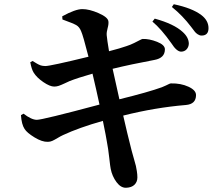

<svg xmlns="http://www.w3.org/2000/svg" viewBox="-20 -832 1040 907"><path d="M700 -730 711 -744Q802 -719 843 -681Q872 -655 872 -625Q871 -609 861 -598.5Q851 -588 835 -588Q814 -589 790 -627Q742 -695 700 -730ZM275 -740 274 -755Q336 -789 369 -789Q402 -789 445.5 -770Q489 -751 492 -732Q494 -719 488.5 -699.5Q483 -680 484 -666Q486 -644 495 -590Q549 -604 577 -614Q596 -620 614 -629Q632 -638 641.5 -643Q651 -648 654 -648Q685 -649 722 -634.5Q759 -620 759 -599Q759 -558 710 -549Q598 -528 512 -507Q517 -484 528 -435Q539 -386 544 -363Q682 -397 745 -420Q755 -424 764.5 -428.5Q774 -433 779 -435.5Q784 -438 788 -438Q834 -439 870 -422.5Q906 -406 906 -383Q906 -340 858 -336Q713 -324 562 -286Q580 -206 602 -120Q605 -108 612.5 -82.5Q620 -57 622 -48Q624 -39 626.5 -23.5Q629 -8 629 6Q629 27 615.5 40.5Q602 54 576 55Q551 56 530.5 28.5Q510 1 503 -34Q501 -42 496 -87Q491 -132 485 -162Q482 -183 466 -261Q353 -229 278 -194Q267 -189 252 -180Q237 -171 227 -166.5Q217 -162 206 -162Q179 -161 143 -183Q107 -205 96 -223Q82 -244 79 -288L91 -295Q129 -266 154 -266Q181 -266 450 -338Q435 -408 417 -484Q347 -464 309 -449Q300 -445 284 -437.5Q268 -430 257.5 -426.5Q247 -423 236 -423Q216 -423 185 -444Q154 -465 139 -489Q129 -505 123 -538L134 -544Q137 -542 144.5 -537.5Q152 -533 154.5 -531.5Q157 -530 163 -527Q169 -524 172.5 -523Q176 -522 182 -521Q188 -520 194 -520Q218 -520 398 -564Q372 -666 363 -685Q355 -705 340 -713.5Q325 -722 275 -740ZM792 -799 801 -812Q887 -794 931 -761Q965 -735 965 -699Q965 -664 932 -664Q923 -664 914 -670Q905 -676 900.5 -682Q896 -688 883 -705Q842 -759 792 -799Z"/></svg>

Font: Swei Spring CJKtc
Style: Bold
Weight: 700
Version: Version 1.021